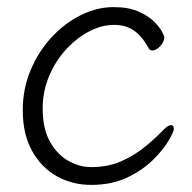

<svg xmlns="http://www.w3.org/2000/svg" viewBox="-20 -504 540 540"><path d="M469 -142Q469 -134 454.5 -109Q440 -84 411 -55Q382 -26 338.5 -5Q295 16 236 16Q184 16 140.5 -8Q97 -32 70.5 -79Q44 -126 44 -194Q44 -254 66 -306.5Q88 -359 125 -399Q162 -439 207.5 -461.5Q253 -484 299 -484Q341 -484 368.5 -472Q396 -460 412 -444.5Q428 -429 435 -416Q442 -403 442 -400Q442 -386 430.5 -374Q419 -362 408 -362Q402 -362 399 -367Q382 -399 359 -416.5Q336 -434 301 -434Q265 -434 229.5 -415Q194 -396 164.5 -363.5Q135 -331 117.5 -288.5Q100 -246 100 -199Q100 -142 120.5 -105.5Q141 -69 172.5 -51.5Q204 -34 236 -34Q284 -34 321 -50.5Q358 -67 387.5 -91Q417 -115 440 -139Q453 -152 461 -152Q469 -152 469 -142Z"/></svg>

Font: Moon Stars Kai T HW Light
Style: Regular
Weight: 300
Designer: GuiWonder
Version: Version 1.101